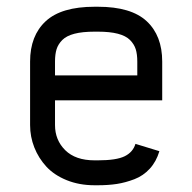

<svg xmlns="http://www.w3.org/2000/svg" viewBox="-20 -532 565 564"><path d="M383.3 -310.5V-351.1Q383.3 -372.6 378.7 -387.5Q374 -402.3 361.8 -414.6Q349.6 -426.8 326.2 -432.9Q302.7 -439 267.6 -439H257.8Q222.2 -439 198.7 -432.9Q175.3 -426.8 163.1 -414.6Q150.9 -402.3 146.2 -387.5Q141.6 -372.6 141.6 -351.1V-310.5ZM141.6 -237.3V-164.6Q141.6 -120.6 171.6 -90.8Q201.7 -61 257.8 -61H267.6Q321.8 -61 346.2 -73Q370.6 -85 377.9 -109.4L448.2 -87.9Q439 -57.1 419.9 -36.4Q400.9 -15.6 374.8 -5.6Q348.6 4.4 323.5 8.3Q298.3 12.2 267.6 12.2H257.8Q212.9 12.2 176 -2.7Q139.2 -17.6 116.2 -42.5Q93.3 -67.4 80.8 -98.9Q68.4 -130.4 68.4 -164.6V-351.1Q68.4 -427.2 114.3 -469.7Q160.2 -512.2 257.8 -512.2H267.6Q365.2 -512.2 410.9 -469.7Q456.5 -427.2 456.5 -351.1V-237.3Z"/></svg>

Font: Anka/Coder Condensed
Style: Regular
Weight: 400
Width: 4
Monospace: yes
Version: Version 1.100